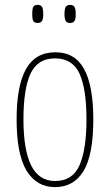

<svg xmlns="http://www.w3.org/2000/svg" viewBox="-20 -756 450 786"><path d="M205 10Q130 10 89 -57Q48 -124 48 -267Q48 -405 86.5 -473.5Q125 -542 207 -542Q287 -542 324.5 -473Q362 -404 362 -267Q362 -122 322 -56Q282 10 205 10ZM206 -15Q277 -15 305.5 -79.5Q334 -144 334 -267Q334 -392 305.5 -454.5Q277 -517 205 -517Q134 -517 105 -454.5Q76 -392 76 -267Q76 -143 107.5 -79Q139 -15 206 -15ZM267 -662Q255 -662 249.5 -669.5Q244 -677 244 -698Q244 -721 249.5 -728.5Q255 -736 267 -736Q279 -736 284.5 -728.5Q290 -721 290 -698Q290 -677 284.5 -669.5Q279 -662 267 -662ZM134 -662Q121 -662 116.5 -669.5Q112 -677 112 -698Q112 -721 116.5 -728.5Q121 -736 134 -736Q146 -736 151.5 -728.5Q157 -721 157 -698Q157 -677 151.5 -669.5Q146 -662 134 -662Z"/></svg>

Font: Noto Serif Ethiopic ExtraCondensed Thin
Style: Regular
Weight: 100
Width: 2
Designer: Monotype Design Team
Foundry: Monotype Imaging Inc.
Version: Version 2.102; ttfautohint (v1.8.4.7-5d5b)